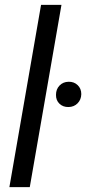

<svg xmlns="http://www.w3.org/2000/svg" viewBox="-20 -770 370 790"><path d="M232.9 -750 102.5 0H18.6L148.9 -750ZM210.4 -379.9Q210.4 -402.8 224.9 -418Q239.3 -433.1 262.2 -433.6Q284.7 -434.1 299.6 -419.7Q314.5 -405.3 314.5 -382.8Q314 -359.9 299.3 -345Q284.7 -330.1 262.2 -329.6Q239.3 -329.1 224.6 -343.3Q210 -357.4 210.4 -379.9Z"/></svg>

Font: Roboto Condensed
Style: Italic
Weight: 400
Italic angle: -12°
Designer: Christian Robertson
Foundry: Google
Version: Version 3.0